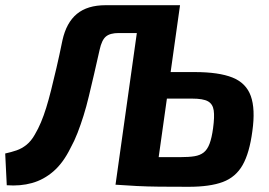

<svg xmlns="http://www.w3.org/2000/svg" viewBox="-30 -710 1034 738"><path d="M647 -690 633 -583H426Q393 -583 377 -569.5Q361 -556 353 -519Q342 -469 331.5 -424.5Q321 -380 311.5 -340Q302 -300 291 -265Q280 -230 268 -199Q256 -168 241 -141Q213 -84 175.5 -51.5Q138 -19 93 -6.5Q48 6 -4 2L-10 -120Q13 -125 33.5 -132Q54 -139 72 -153.5Q90 -168 104 -193Q117 -215 127.5 -240Q138 -265 147.5 -295.5Q157 -326 166.5 -364Q176 -402 187 -449Q198 -496 210 -555Q225 -623 265.5 -656.5Q306 -690 376 -690ZM662 -690 565 0H414L511 -690ZM718 -433Q811 -433 863.5 -412Q916 -391 934 -341Q952 -291 940 -206Q929 -122 902.5 -75.5Q876 -29 826.5 -10.5Q777 8 695 8Q629 8 582 7.5Q535 7 496 5Q457 3 415 0L442 -109Q453 -108 474.5 -107.5Q496 -107 525.5 -106.5Q555 -106 590 -106Q625 -106 663 -106Q696 -106 717.5 -109.5Q739 -113 753 -124Q767 -135 775.5 -157.5Q784 -180 789 -217Q795 -261 791.5 -285.5Q788 -310 769.5 -320.5Q751 -331 708 -331H477L491 -433Z"/></svg>

Font: Exo 2
Style: Bold Italic
Weight: 700
Italic angle: -8°
Designer: Natanael Gama
Foundry: Natanael Gama
Version: Version 2.010